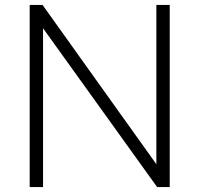

<svg xmlns="http://www.w3.org/2000/svg" viewBox="-20 -752 806 776"><path d="M615 4 151 -642H154V4H100V-732H152L615 -84H612V-732H666V4Z"/></svg>

Font: Sinter Light
Style: Regular
Weight: 300
Foundry: Adobe & rsms
Version: Version 1.000